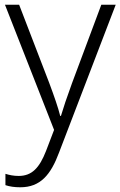

<svg xmlns="http://www.w3.org/2000/svg" viewBox="-20 -552 510 813"><path d="M1 -532 209 -2 175 87C147 159 115 193 59 193C37 193 19 189 3 184V232C21 238 41 241 66 241C151 241 195 188 230 94L470 -532H409L285 -200C264 -143 247 -92 238 -61H235C226 -97 210 -143 188 -202L61 -532Z"/></svg>

Font: Noto Sans Meetei Mayek Light
Style: Regular
Weight: 300
Designer: Monotype Design Team and Neelakash Kshetrimayum
Foundry: Monotype Imaging Inc.
Version: Version 2.002